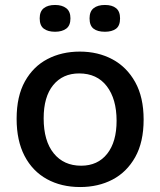

<svg xmlns="http://www.w3.org/2000/svg" viewBox="-20 -741 645 774"><path d="M303 13Q227 13 169 -19Q111 -51 79 -112.5Q47 -174 47 -262Q47 -353 80.5 -413Q114 -473 171.5 -503Q229 -533 302 -533Q375 -533 433 -502Q491 -471 525 -410Q559 -349 559 -259Q559 -168 525 -107.5Q491 -47 433.5 -17Q376 13 303 13ZM307 -73Q374 -73 412 -121Q450 -169 450 -254Q450 -342 410.5 -393.5Q371 -445 299 -445Q233 -445 194.5 -398Q156 -351 156 -264Q156 -173 196.5 -123Q237 -73 307 -73ZM403 -613Q373 -613 357 -625.5Q341 -638 341 -667Q341 -695 357.5 -708Q374 -721 403 -721Q432 -721 448 -708Q464 -695 464 -667Q464 -637 447.5 -625Q431 -613 403 -613ZM202 -613Q173 -613 156.5 -625.5Q140 -638 140 -667Q140 -695 156.5 -708Q173 -721 202 -721Q230 -721 247 -708Q264 -695 264 -667Q264 -638 247 -625.5Q230 -613 202 -613Z"/></svg>

Font: Bricolage Grotesque 12pt Medium
Style: Regular
Weight: 500
Designer: Mathieu Triay
Foundry: Atelier Triay
Version: Version 1.001; ttfautohint (v1.8.4.7-5d5b);gftools[0.9.33.de